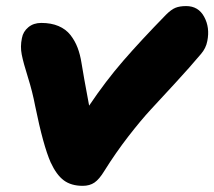

<svg xmlns="http://www.w3.org/2000/svg" viewBox="-20 -579 702 629"><path d="M251 29.8Q213.4 29.8 189.2 12Q165 -5.9 146 -46.9Q121.6 -102.1 95.2 -231.9Q86.4 -278.3 71.5 -325.7Q56.6 -373 51.3 -399.7Q45.9 -426.3 51.8 -454.1Q55.7 -475.6 72.8 -489.7Q89.8 -503.9 115.2 -503.9Q147.5 -503.9 171.6 -493.7Q195.8 -483.4 210.7 -464.4Q225.6 -445.3 234.1 -422.9Q242.7 -400.4 247.1 -372.1Q252.9 -335 272 -232.9Q326.2 -313.5 383.8 -379.9Q441.4 -446.3 523.9 -530.8Q541 -547.9 554.9 -553.5Q568.8 -559.1 589.8 -559.1Q629.9 -559.1 648.9 -523.9Q668 -488.8 659.2 -444.8Q654.8 -420.9 638.2 -401.9Q601.6 -358.4 553.2 -305.9Q504.9 -253.4 473.4 -219.5Q441.9 -185.5 400.6 -132.3Q359.4 -79.1 321.8 -19Q305.2 8.3 289.6 19Q273.9 29.8 251 29.8Z"/></svg>

Font: Shantell Sans Irregular Bouncy
Style: Italic
Weight: 800
Italic angle: -11.31°
Designer: Stephen Nixon, Anya Danilova, Shantell Martin
Foundry: Arrow Type
Version: Version 1.006;[9816181b4]